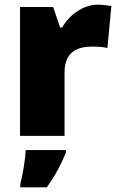

<svg xmlns="http://www.w3.org/2000/svg" viewBox="-20 -583 509 824"><path d="M400 -563C337 -563 277 -519 247 -465H238L208 -553H66V0H257V-272C257 -372 328 -383 376 -383C411 -383 428 -380 441 -377L458 -557C447 -559 421 -563 400 -563ZM263 72V61H90C89 99 78 165 67 207V221H181C219 167 240 126 263 72Z"/></svg>

Font: Noto Sans Gujarati Black
Style: Regular
Weight: 900
Designer: Jelle Bosma - Monotype Design Team, Universal Thirst
Foundry: Monotype Imaging Inc.
Version: Version 2.106